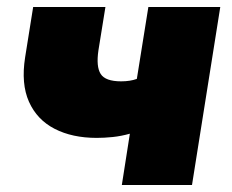

<svg xmlns="http://www.w3.org/2000/svg" viewBox="-20 -530 664 550"><path d="M329 0 352 -147Q327 -140 303 -137.5Q279 -135 257 -135Q187 -135 136.5 -161Q86 -187 63 -238.5Q40 -290 52 -366L75 -510H282L262 -386Q255 -339 268.5 -318Q282 -297 327 -297Q353 -297 372 -304L405 -510H611L530 0Z"/></svg>

Font: Winston Black
Style: Italic
Weight: 900
Italic angle: -9°
Designer: Original fonts by Vernon Adams / Changes by Cristiano Sobral
Foundry: VOriginal fonts by Vernon Adams / Changes by Cristiano Sobral
Version: Version 2.503;July 17, 2020;FontCreator 13.0.0.2655 64-bit